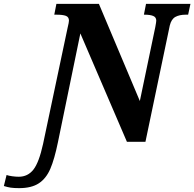

<svg xmlns="http://www.w3.org/2000/svg" viewBox="-163 -734 1006 994"><path d="M-143 229 -129 172Q-118 176 -99.5 178.5Q-81 181 -66 181Q-19 181 10 144Q39 107 60 11L187 -590Q194 -619 194 -627Q194 -646 178 -652Q162 -658 129 -658H118L129 -714H349L561 -211L641 -594Q646 -621 646 -627Q646 -645 630 -651.5Q614 -658 585 -658H582L593 -714H823L811 -658H799Q766 -658 745 -646.5Q724 -635 716 -602L590 0H494L253 -561L137 2Q119 90 97.5 140Q76 190 38 215Q0 240 -64 240Q-91 240 -107.5 237.5Q-124 235 -143 229Z"/></svg>

Font: Noto Serif NarrowExtraBold
Style: Italic
Weight: 800
Width: 4
Italic angle: -12°
Designer: Monotype Design Team
Foundry: Monotype Imaging Inc.
Version: Version 1.001